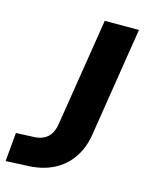

<svg xmlns="http://www.w3.org/2000/svg" viewBox="-133 -773 653 852"><g transform="rotate(15 194.0 -347.5)"><path d="M-23 10 -11 -122 77 -126Q101 -128 119 -138Q137 -148 147.5 -166Q158 -184 162 -209L241 -705H398L318 -200Q308 -139 276.5 -93.5Q245 -48 195.5 -23Q146 2 83 5Z"/></g></svg>

Font: Nunito Sans 7pt SemiCondensed ExtraBold
Style: Italic
Weight: 800
Width: 4
Italic angle: -9°
Designer: Vernon Adams
Foundry: Vernon Adams
Version: Version 3.101;gftools[0.9.27]